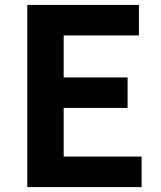

<svg xmlns="http://www.w3.org/2000/svg" viewBox="-20 -761 655 781"><path d="M91 0H556V-124H239V-322H499V-446H239V-617H545V-741H91Z"/></svg>

Font: Source Han Sans CN
Style: Bold
Weight: 700
Designer: Ryoko NISHIZUKA 西塚涼子 (kana, bopomofo & ideographs); Paul D. Hunt (Latin, Greek & Cyrillic); Sandoll Communications 산돌커뮤니
Foundry: Adobe
Version: Version 2.001;hotconv 1.0.107;makeotfexe 2.5.65593